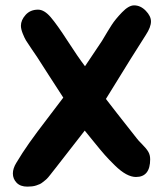

<svg xmlns="http://www.w3.org/2000/svg" viewBox="-20 -652 612 716"><path d="M187 -25Q184 -21 177.5 -13Q171 -5 168.5 -1.5Q166 2 160 9Q154 16 150 19Q146 22 140 27Q134 32 128.5 34.5Q123 37 115.5 39.5Q108 42 99.5 43Q91 44 82 44Q56 44 42 29.5Q28 15 28 -5Q28 -24 41 -45Q63 -82 89.5 -119.5Q116 -157 156 -209Q196 -261 216 -288Q194 -321 160 -374.5Q126 -428 118 -440Q114 -446 98.5 -468.5Q83 -491 77 -501Q71 -511 64.5 -527.5Q58 -544 58 -556Q58 -577 75.5 -596.5Q93 -616 122 -616Q145 -616 169 -588Q193 -560 232 -499.5Q271 -439 297 -405L360 -499Q383 -538 396.5 -559Q410 -580 435 -606Q460 -632 480 -632Q504 -632 523.5 -612Q543 -592 543 -572Q543 -551 524 -522Q485 -462 375 -283Q400 -250 490 -136Q495 -129 510.5 -113.5Q526 -98 533 -86Q540 -74 540 -58Q540 8 487 8Q470 8 450.5 -2.5Q431 -13 408.5 -35Q386 -57 371 -74Q356 -91 330.5 -122.5Q305 -154 296 -165Z"/></svg>

Font: Because We Learn
Style: Regular
Weight: 400
Designer: Liz Wetzel, Aaron Williamson, Russ McMullin
Foundry: Red Hat
Version: Version 1.000